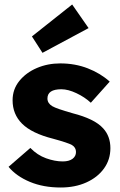

<svg xmlns="http://www.w3.org/2000/svg" viewBox="-20 -824 535 854"><path d="M250 10Q173 10 113 -15Q53 -40 18 -82L115 -166Q146 -134 185 -120Q224 -106 259 -106Q287 -106 302.5 -117.5Q318 -129 318 -148Q318 -168 300 -179Q282 -189 216 -207Q121 -231 78 -274Q36 -316 36 -378Q36 -427 66 -464Q96 -501 144 -521.5Q192 -542 248 -542Q314 -542 370.5 -520Q427 -498 468 -461L384 -367Q357 -392 320 -409.5Q283 -427 253 -427Q191 -427 191 -386Q191 -365 212 -352Q222 -346 244 -338.5Q266 -331 304 -320Q351 -308 385 -291.5Q419 -275 439 -253Q471 -218 471 -165Q471 -114 442.5 -74.5Q414 -35 364 -12.5Q314 10 250 10ZM169 -589 122 -662 301 -804 374 -699Z"/></svg>

Font: Lexend
Style: Bold
Weight: 700
Designer: Bonnie Shaver-Troup, Thomas Jockin
Foundry: Lexend
Version: Version 1.007; ttfautohint (v1.8.3)